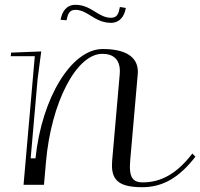

<svg xmlns="http://www.w3.org/2000/svg" viewBox="-20 -769 833 799"><path d="M232.1 -686.6 256.9 -684.6C262 -709.9 268.1 -728 293.9 -728C317.6 -728 336.8 -716.6 357 -704C380.4 -689.4 405.8 -674 441.9 -674C478 -674 497.7 -700.4 503.6 -736L478.9 -739.9C474.1 -713.9 468.4 -695 441.9 -695C417 -695 396.9 -707 376 -720C352.9 -734.4 328.1 -749 293.9 -749C257.6 -749 238.4 -722.3 232.1 -686.6ZM26.1 -550 24.8 -535H124.8L78 0H163L171.3 -95C193.1 -343.5 298.1 -545 405.7 -545C453.5 -545 478.8 -519.8 478.8 -472.8C478.8 -468.7 478.6 -464.4 478.2 -460L446.7 -100C446.2 -93.3 445.9 -86.9 445.9 -80.8C445.9 -14.9 481.8 10 572.1 10C658.6 10 726.7 -31 793.2 -117L780.4 -130C718.3 -49 652.6 -10 573.9 -10C536.2 -10 520.5 -28 520.5 -74.8C520.5 -82.4 520.9 -90.8 521.7 -100L553.2 -460C553.6 -463.6 553.7 -467.1 553.7 -470.5C553.7 -532 502.9 -565 407.4 -565C277.5 -565 153.9 -362.5 127.7 -110H107.6L136.5 -440L151.6 -555Z"/></svg>

Font: Galberik
Style: Regular
Weight: 400
Designer: Gluk
Foundry: Gluk
Version: Version 0.50